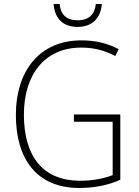

<svg xmlns="http://www.w3.org/2000/svg" viewBox="-20 -977 690 956"><path d="M487 -957H457C452 -906 423 -876 367 -876C311 -876 281 -905 277 -957H247C252 -883 296 -843 366 -843C438 -843 481 -885 487 -957ZM348 -407V-371H541V-105C497 -88 442 -77 379 -77C198 -77 99 -193 99 -407C99 -603 201 -740 384 -740C440 -740 497 -729 554 -698L571 -732C513 -763 452 -776 385 -776C176 -776 59 -622 59 -406C59 -182 165 -41 375 -41C446 -41 518 -54 579 -82V-407Z"/></svg>

Font: Noto Sans Tamil UI SemiCondensed ExtraLight
Style: Regular
Weight: 200
Width: 4
Designer: Jelle Bosma - Monotype Design Team
Foundry: Monotype Imaging Inc.
Version: Version 2.004